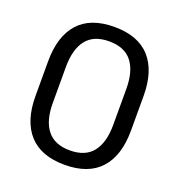

<svg xmlns="http://www.w3.org/2000/svg" viewBox="-122 -753 810 868"><g transform="rotate(20 283.0 -319.5)"><path d="M282.8 12.1Q169.1 12.1 111.2 -51.9Q53.3 -115.9 53.3 -236.5V-402.3Q53.3 -523 111 -587.1Q168.7 -651.1 282.8 -651.1Q396.9 -651.1 454.7 -587.1Q512.6 -523 512.6 -402.3V-236.5Q512.6 -115.9 454.7 -51.9Q396.9 12.1 282.8 12.1ZM282.8 -57.3Q356.9 -57.3 392.6 -102.6Q428.3 -147.9 428.3 -232.8V-405.7Q428.3 -491.1 392.6 -536.4Q356.9 -581.7 282.8 -581.7Q208.8 -581.7 173.2 -536.4Q137.6 -491.1 137.6 -405.7V-232.8Q137.6 -147.9 173.4 -102.6Q209.1 -57.3 282.8 -57.3Z"/></g></svg>

Font: Anek Gujarati Medium
Style: Regular
Weight: 500
Designer: Mrunmayee Ghaisas (Gujarati), Yesha Goshar (Latin)
Foundry: Ek Type
Version: Version 1.003